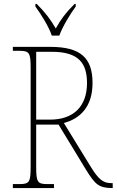

<svg xmlns="http://www.w3.org/2000/svg" viewBox="-20 -951 590 971"><path d="M242 -771H280C296 -816 335 -880 363 -918V-931H357C311 -885 289 -855 262 -807C234 -855 211 -885 166 -931H159V-918C187 -880 227 -816 242 -771ZM45 0H253V-20H219C169 -20 163 -31 163 -108V-321H276L416 -91C460 -21 478 0 547 0H550V-25H541C501 -25 477 -46 440 -106L303 -329C382 -350 448 -408 448 -531C448 -659 387 -714 234 -714H45V-694H79C129 -694 135 -683 135 -606V-108C135 -31 129 -20 79 -20H45ZM233 -346H163V-689H243C379 -689 420 -630 420 -531C420 -413 352 -346 233 -346Z"/></svg>

Font: Noto Serif Devanagari SemiCondensed Thin
Style: Regular
Weight: 100
Width: 4
Designer: Universal Thirst, Indian Type Foundry and the Monotype Design Team
Foundry: Monotype Imaging Inc.
Version: Version 2.004